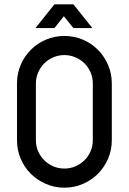

<svg xmlns="http://www.w3.org/2000/svg" viewBox="-20 -868 596 888"><path d="M58.6 -482.4Q58.6 -527.8 75.7 -567.9Q92.8 -607.9 122.6 -637.7Q152.3 -667.5 192.4 -684.6Q232.4 -701.7 277.8 -701.7Q323.2 -701.7 363.3 -684.6Q403.3 -667.5 432.9 -637.7Q462.4 -607.9 479.7 -567.9Q497.1 -527.8 497.1 -482.4V-219.2Q497.1 -173.8 479.7 -133.8Q462.4 -93.8 432.9 -64.2Q403.3 -34.7 363.3 -17.3Q323.2 0 277.8 0Q232.4 0 192.4 -17.3Q152.3 -34.7 122.6 -64.2Q92.8 -93.8 75.7 -133.8Q58.6 -173.8 58.6 -219.2ZM409.2 -482.4Q409.2 -509.3 398.9 -533.2Q388.7 -557.1 370.6 -575Q352.5 -592.8 328.6 -603Q304.7 -613.3 277.8 -613.3Q250.5 -613.3 226.6 -603Q202.6 -592.8 184.8 -575Q167 -557.1 156.5 -533.2Q146 -509.3 146 -482.4V-219.2Q146 -191.9 156.5 -168.2Q167 -144.5 184.8 -126.7Q202.6 -108.9 226.6 -98.6Q250.5 -88.4 277.8 -88.4Q304.7 -88.4 328.6 -98.6Q352.5 -108.9 370.6 -126.7Q388.7 -144.5 398.9 -168.2Q409.2 -191.9 409.2 -219.2ZM407.2 -738.3H319.3L275.4 -793L231.9 -738.3H144L231.9 -848.1H319.3Z"/></svg>

Font: Aeronef
Style: Regular
Weight: 400
Designer: Peter Wiegel - CAT-Fonts Germany
Foundry: CAT-Fonts, Peter Wiegel
Version: Version 0.002